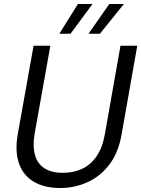

<svg xmlns="http://www.w3.org/2000/svg" viewBox="-20 -929 707 961"><path d="M281 12Q201 12 148 -20Q95 -52 74.5 -112.5Q54 -173 69 -258L148 -700H232L153 -258Q143 -197 155 -153.5Q167 -110 202 -87Q237 -64 295 -64Q348 -64 391 -84Q434 -104 463.5 -147Q493 -190 505 -258L583 -700H667L589 -258Q573 -165 527.5 -105.5Q482 -46 418 -17Q354 12 281 12ZM423 -760 527 -909H600L480 -760ZM277 -760 370 -909H443L333 -760Z"/></svg>

Font: DM Sans 18pt
Style: Italic
Weight: 400
Italic angle: -10°
Designer: Colophon Foundry, Jonny Pinhorn
Foundry: Colophon Foundry
Version: Version 4.004;gftools[0.9.30]